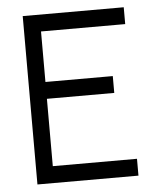

<svg xmlns="http://www.w3.org/2000/svg" viewBox="-48 -667 596 710"><g transform="rotate(-5 250.0 -312.5)"><path d="M437.5 0V-62.5H125Q125 -62.5 125 -312.5H375V-375H125V-562.5H437.5V-625H62.5Q62.5 -625 62.5 0Z"/></g></svg>

Font: Unifont
Style: Regular
Weight: 500
Version: Version 15.1.04